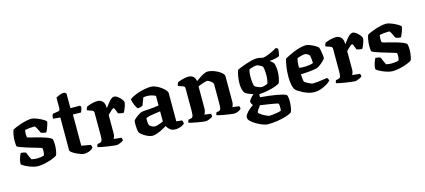

<svg xmlns="http://www.w3.org/2000/svg" viewBox="-64 -1247 4467 2018"><g transform="rotate(-15 2169.5 -238.0)"><path d="M209 0Q184 0 154.5 -8.5Q125 -17 98.5 -29Q72 -41 54.5 -52Q37 -63 36 -69Q36 -99 46.5 -131Q57 -163 68 -182Q86 -181 101 -177.5Q116 -174 123 -170Q129 -154 139 -130Q149 -106 159 -88Q169 -85 187.5 -83Q206 -81 218 -81Q235 -81 256.5 -83.5Q278 -86 296 -93Q299 -99 301.5 -113Q304 -127 304 -142Q304 -149 303 -157.5Q302 -166 302 -171Q299 -174 273 -182Q247 -190 210.5 -200.5Q174 -211 137 -222.5Q100 -234 73 -244.5Q46 -255 42 -263Q40 -273 39 -288.5Q38 -304 38 -318Q38 -350 43.5 -383.5Q49 -417 58 -437Q70 -445 94.5 -455.5Q119 -466 149.5 -476Q180 -486 211.5 -493Q243 -500 268 -500Q284 -500 309.5 -491.5Q335 -483 360.5 -470.5Q386 -458 403 -446.5Q420 -435 421 -429Q421 -418 414.5 -397Q408 -376 399.5 -354.5Q391 -333 384 -321Q362 -321 347 -325.5Q332 -330 326 -333Q311 -366 298.5 -389.5Q286 -413 278 -413Q250 -413 222 -410Q194 -407 175 -403Q172 -392 171 -380.5Q170 -369 170 -360Q170 -338 174 -324Q177 -320 201 -314Q225 -308 259 -299.5Q293 -291 328.5 -280.5Q364 -270 392 -258.5Q420 -247 431 -235Q434 -225 436 -207Q438 -189 438 -173Q438 -140 432 -105.5Q426 -71 418 -59Q406 -50 382 -39.5Q358 -29 327.5 -20Q297 -11 266 -5.5Q235 0 209 0Z M713 0Q698 0 674 -8Q650 -16 625 -28.5Q600 -41 583 -54Q566 -67 566 -78V-434L489 -441Q489 -464 493.5 -476.5Q498 -489 502 -492L559 -501Q570 -502 575.5 -509Q581 -516 581 -538V-645Q593 -654 618.5 -664.5Q644 -675 673 -676L694 -660V-501L796 -500L808 -488Q806 -469 800 -452.5Q794 -436 788 -428L702 -430V-90L801 -73Q803 -69 806.5 -60Q810 -51 810 -39Q795 -21 767 -10.5Q739 0 713 0Z M1061 0Q1051 0 1023.5 -3.5Q996 -7 963 -12Q930 -17 902 -22.5Q874 -28 862 -32Q862 -39 865 -48Q868 -57 872 -63L897 -68Q913 -71 920 -84Q927 -97 927 -146V-388Q927 -409 910 -415L855 -435Q859 -460 869 -472Q886 -480 920.5 -490Q955 -500 986 -500Q1020 -500 1041.5 -477Q1063 -454 1063 -414V-402Q1069 -408 1080.5 -424Q1092 -440 1106.5 -457.5Q1121 -475 1136.5 -487.5Q1152 -500 1167 -500Q1181 -500 1197 -490Q1213 -480 1227.5 -465.5Q1242 -451 1251 -437Q1260 -423 1260 -415Q1260 -402 1253.5 -380Q1247 -358 1238 -337.5Q1229 -317 1222 -309Q1207 -309 1189.5 -312.5Q1172 -316 1163 -319Q1159 -328 1154 -343.5Q1149 -359 1143 -371.5Q1137 -384 1132 -384Q1125 -384 1110.5 -372Q1096 -360 1082.5 -346.5Q1069 -333 1064 -327V-127Q1064 -106 1058.5 -91Q1053 -76 1049 -71L1132 -62Q1134 -58 1137 -50Q1140 -42 1140 -33Q1133 -25 1118.5 -17.5Q1104 -10 1088 -5Q1072 0 1061 0Z M1454 3Q1432 3 1404 -9.5Q1376 -22 1352.5 -39Q1329 -56 1321 -69Q1315 -82 1312 -106Q1309 -130 1309 -154Q1309 -183 1312 -200Q1319 -211 1338 -226.5Q1357 -242 1378 -254.5Q1399 -267 1411 -270Q1419 -272 1440.5 -273.5Q1462 -275 1484 -276Q1516 -278 1546 -281.5Q1576 -285 1596 -289V-393Q1574 -405 1549 -410.5Q1524 -416 1505 -416Q1496 -416 1483.5 -415Q1471 -414 1464 -413L1432 -330Q1426 -327 1412 -322Q1398 -317 1376 -316Q1366 -330 1351.5 -360Q1337 -390 1332 -426Q1362 -450 1405.5 -466.5Q1449 -483 1492.5 -491.5Q1536 -500 1567 -500Q1591 -500 1619.5 -488Q1648 -476 1673.5 -458Q1699 -440 1716 -421Q1733 -402 1733 -388V-79L1795 -73Q1797 -68 1800.5 -58Q1804 -48 1804 -36Q1795 -26 1777.5 -17.5Q1760 -9 1740.5 -4.5Q1721 0 1707 0Q1667 0 1644.5 -19.5Q1622 -39 1612 -60Q1590 -46 1560 -31Q1530 -16 1501.5 -6.5Q1473 3 1454 3ZM1503 -86Q1513 -86 1530.5 -90.5Q1548 -95 1566 -102Q1584 -109 1596 -115V-225Q1580 -223 1562 -220Q1544 -217 1526 -215Q1500 -211 1475.5 -206Q1451 -201 1437 -191Q1436 -175 1437.5 -153Q1439 -131 1445 -115Q1454 -104 1471.5 -95Q1489 -86 1503 -86Z M2033 0Q2022 0 1997.5 -3.5Q1973 -7 1944 -12Q1915 -17 1889.5 -22.5Q1864 -28 1852 -32Q1852 -40 1855.5 -48.5Q1859 -57 1862 -63L1888 -68Q1904 -71 1910.5 -85.5Q1917 -100 1917 -146V-388Q1917 -409 1900 -415L1845 -435Q1849 -460 1859 -472Q1876 -480 1910.5 -490Q1945 -500 1976 -500Q2009 -500 2029.5 -481.5Q2050 -463 2053 -431Q2071 -444 2095 -460Q2119 -476 2143 -488Q2167 -500 2185 -500Q2208 -500 2237 -491.5Q2266 -483 2293 -468.5Q2320 -454 2337.5 -436.5Q2355 -419 2355 -402V-127Q2355 -106 2350 -91.5Q2345 -77 2340 -71L2413 -62Q2415 -58 2417.5 -50Q2420 -42 2420 -33Q2411 -21 2386.5 -10.5Q2362 0 2345 0Q2335 0 2309 -3.5Q2283 -7 2252.5 -12Q2222 -17 2195.5 -22.5Q2169 -28 2157 -32Q2157 -40 2160.5 -49Q2164 -58 2167 -63L2189 -66Q2204 -68 2211 -82.5Q2218 -97 2218 -146V-353Q2218 -364 2205.5 -376.5Q2193 -389 2178 -397.5Q2163 -406 2155 -406Q2145 -406 2124.5 -400Q2104 -394 2084 -386.5Q2064 -379 2054 -374V-135Q2054 -115 2048 -97.5Q2042 -80 2036 -71L2104 -62Q2106 -59 2108.5 -50.5Q2111 -42 2111 -33Q2105 -25 2090.5 -17.5Q2076 -10 2060 -5Q2044 0 2033 0Z M2653 200Q2636 200 2604 188.5Q2572 177 2539 158Q2506 139 2482.5 117.5Q2459 96 2459 75Q2459 58 2474 37Q2489 16 2511.5 -3.5Q2534 -23 2555 -36Q2549 -43 2542.5 -55Q2536 -67 2536 -76Q2536 -88 2554.5 -109.5Q2573 -131 2590 -146Q2552 -158 2530 -168Q2508 -178 2500 -190Q2491 -201 2484 -228Q2477 -255 2477 -285Q2477 -333 2484.5 -372Q2492 -411 2500 -434Q2510 -440 2536 -450.5Q2562 -461 2596 -472.5Q2630 -484 2663 -492Q2696 -500 2721 -500Q2736 -500 2755.5 -496Q2775 -492 2789 -489Q2811 -492 2841 -503.5Q2871 -515 2899 -529Q2927 -543 2943 -553L2964 -541Q2965 -521 2961.5 -498.5Q2958 -476 2954 -462Q2929 -451 2903 -446Q2877 -441 2850 -440V-434Q2857 -429 2867 -421Q2877 -413 2886 -400Q2892 -384 2895.5 -359.5Q2899 -335 2899 -314Q2899 -276 2892 -241.5Q2885 -207 2876 -187Q2863 -177 2829.5 -164.5Q2796 -152 2749 -142Q2702 -132 2650 -129L2648 -96Q2658 -95 2686 -92.5Q2714 -90 2750.5 -85.5Q2787 -81 2824 -74.5Q2861 -68 2889.5 -60.5Q2918 -53 2929 -44Q2935 -31 2937.5 -12.5Q2940 6 2940 21Q2940 54 2934.5 88.5Q2929 123 2920 142Q2901 156 2859.5 169.5Q2818 183 2764 191.5Q2710 200 2653 200ZM2695 -195Q2706 -195 2727.5 -201Q2749 -207 2759 -213Q2765 -227 2769 -252Q2773 -277 2773 -304Q2773 -335 2770 -362Q2767 -389 2762 -398Q2758 -403 2745.5 -410.5Q2733 -418 2720 -423.5Q2707 -429 2700 -429Q2686 -429 2661.5 -423Q2637 -417 2619 -410Q2613 -398 2610 -376.5Q2607 -355 2607 -329Q2607 -296 2611 -264.5Q2615 -233 2620 -226Q2625 -220 2639.5 -212.5Q2654 -205 2670 -200Q2686 -195 2695 -195ZM2697 118Q2712 118 2735.5 115Q2759 112 2782 108Q2805 104 2822 99Q2824 93 2825 82Q2826 71 2826 61Q2826 50 2825 38Q2824 26 2821 19Q2818 17 2799.5 13Q2781 9 2754.5 4.5Q2728 0 2700.5 -4Q2673 -8 2653 -11Q2633 -14 2627 -16Q2613 2 2599 22.5Q2585 43 2585 51Q2585 58 2599 69.5Q2613 81 2632.5 92Q2652 103 2670.5 110.5Q2689 118 2697 118Z M3213 0Q3185 0 3154 -9.5Q3123 -19 3095 -33.5Q3067 -48 3047 -61.5Q3027 -75 3022 -82Q3006 -103 2999 -143Q2992 -183 2992 -226Q2992 -282 3000 -336Q3008 -390 3018 -417Q3033 -426 3060 -440Q3087 -454 3120.5 -467.5Q3154 -481 3188.5 -490.5Q3223 -500 3253 -500Q3271 -500 3298 -489.5Q3325 -479 3349.5 -465Q3374 -451 3384 -439Q3389 -427 3393.5 -403.5Q3398 -380 3401 -355.5Q3404 -331 3403 -317Q3384 -291 3355.5 -269Q3327 -247 3309 -238Q3277 -229 3227.5 -224Q3178 -219 3126 -218Q3127 -185 3130 -162.5Q3133 -140 3137 -135Q3141 -130 3158 -119.5Q3175 -109 3194.5 -100.5Q3214 -92 3225 -92Q3242 -92 3272 -95Q3302 -98 3332 -102.5Q3362 -107 3381 -110Q3386 -105 3390.5 -97Q3395 -89 3397 -76Q3382 -61 3354.5 -43.5Q3327 -26 3290.5 -13Q3254 0 3213 0ZM3187 -284Q3212 -285 3238 -288.5Q3264 -292 3279 -300Q3279 -315 3276.5 -343Q3274 -371 3269 -384Q3262 -394 3246 -403Q3230 -412 3221 -412Q3212 -412 3195 -408.5Q3178 -405 3161 -400Q3144 -395 3136 -391Q3129 -371 3126.5 -341.5Q3124 -312 3124 -290Q3137 -286 3154.5 -285Q3172 -284 3187 -284Z M3656 0Q3646 0 3618.5 -3.5Q3591 -7 3558 -12Q3525 -17 3497 -22.5Q3469 -28 3457 -32Q3457 -39 3460 -48Q3463 -57 3467 -63L3492 -68Q3508 -71 3515 -84Q3522 -97 3522 -146V-388Q3522 -409 3505 -415L3450 -435Q3454 -460 3464 -472Q3481 -480 3515.5 -490Q3550 -500 3581 -500Q3615 -500 3636.5 -477Q3658 -454 3658 -414V-402Q3664 -408 3675.5 -424Q3687 -440 3701.5 -457.5Q3716 -475 3731.5 -487.5Q3747 -500 3762 -500Q3776 -500 3792 -490Q3808 -480 3822.5 -465.5Q3837 -451 3846 -437Q3855 -423 3855 -415Q3855 -402 3848.5 -380Q3842 -358 3833 -337.5Q3824 -317 3817 -309Q3802 -309 3784.5 -312.5Q3767 -316 3758 -319Q3754 -328 3749 -343.5Q3744 -359 3738 -371.5Q3732 -384 3727 -384Q3720 -384 3705.5 -372Q3691 -360 3677.5 -346.5Q3664 -333 3659 -327V-127Q3659 -106 3653.5 -91Q3648 -76 3644 -71L3727 -62Q3729 -58 3732 -50Q3735 -42 3735 -33Q3728 -25 3713.5 -17.5Q3699 -10 3683 -5Q3667 0 3656 0Z M4068 0Q4043 0 4013.5 -8.5Q3984 -17 3957.5 -29Q3931 -41 3913.5 -52Q3896 -63 3895 -69Q3895 -99 3905.5 -131Q3916 -163 3927 -182Q3945 -181 3960 -177.5Q3975 -174 3982 -170Q3988 -154 3998 -130Q4008 -106 4018 -88Q4028 -85 4046.5 -83Q4065 -81 4077 -81Q4094 -81 4115.5 -83.5Q4137 -86 4155 -93Q4158 -99 4160.5 -113Q4163 -127 4163 -142Q4163 -149 4162 -157.5Q4161 -166 4161 -171Q4158 -174 4132 -182Q4106 -190 4069.5 -200.5Q4033 -211 3996 -222.5Q3959 -234 3932 -244.5Q3905 -255 3901 -263Q3899 -273 3898 -288.5Q3897 -304 3897 -318Q3897 -350 3902.5 -383.5Q3908 -417 3917 -437Q3929 -445 3953.5 -455.5Q3978 -466 4008.5 -476Q4039 -486 4070.5 -493Q4102 -500 4127 -500Q4143 -500 4168.5 -491.5Q4194 -483 4219.5 -470.5Q4245 -458 4262 -446.5Q4279 -435 4280 -429Q4280 -418 4273.5 -397Q4267 -376 4258.5 -354.5Q4250 -333 4243 -321Q4221 -321 4206 -325.5Q4191 -330 4185 -333Q4170 -366 4157.5 -389.5Q4145 -413 4137 -413Q4109 -413 4081 -410Q4053 -407 4034 -403Q4031 -392 4030 -380.5Q4029 -369 4029 -360Q4029 -338 4033 -324Q4036 -320 4060 -314Q4084 -308 4118 -299.5Q4152 -291 4187.5 -280.5Q4223 -270 4251 -258.5Q4279 -247 4290 -235Q4293 -225 4295 -207Q4297 -189 4297 -173Q4297 -140 4291 -105.5Q4285 -71 4277 -59Q4265 -50 4241 -39.5Q4217 -29 4186.5 -20Q4156 -11 4125 -5.5Q4094 0 4068 0Z"/></g></svg>

Font: Texturina
Style: Bold
Weight: 700
Designer: Guillermo Torres Carreño
Foundry: Omnibus-Type
Version: Version 1.002; ttfautohint (v1.8.3)